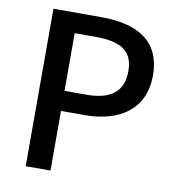

<svg xmlns="http://www.w3.org/2000/svg" viewBox="-82 -811 812 885"><g transform="rotate(10 324.0 -368.5)"><path d="M97 0H213V-279H324C484 -279 602 -353 602 -513C602 -680 484 -737 320 -737H97ZM213 -373V-643H309C426 -643 487 -611 487 -513C487 -418 430 -373 314 -373Z"/></g></svg>

Font: Noto Sans TC Medium
Style: Regular
Weight: 500
Designer: Ryoko NISHIZUKA 西塚涼子 (kana, bopomofo & ideographs); Paul D. Hunt (Latin, Greek & Cyrillic); Sandoll Communications 산돌커뮤니
Foundry: Adobe
Version: Version 2.004;hotconv 1.0.118;makeotfexe 2.5.65603